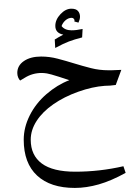

<svg xmlns="http://www.w3.org/2000/svg" viewBox="-20 -803 676 976"><path d="M192.4 -432.1Q145 -432.1 106 -407.7L82.5 -393.6Q76.7 -398.9 72.3 -409.4Q67.9 -419.9 67.9 -432.1Q67.9 -469.7 101.6 -492.7Q135.3 -515.6 189 -515.6Q231.9 -515.6 273.4 -504.6Q314.9 -493.7 356.9 -480.7Q398.9 -467.8 441.9 -456.8Q484.9 -445.8 531.2 -445.8H546.9L596.7 -447.8L568.4 -371.1Q538.6 -366.7 512.2 -366.7Q449.7 -362.3 377.7 -336.7Q305.7 -311 251 -272.9Q196.3 -234.9 166.3 -188.5Q136.2 -142.1 136.2 -92.8Q136.2 -13.7 192.4 28.1Q248.5 69.8 362.8 69.8Q486.3 69.8 607.4 42L618.7 75.7Q545.4 116.2 482.2 134.3Q418.9 152.3 360.4 152.3Q236.3 152.3 168.5 89.4Q100.6 26.4 100.6 -92.8Q100.6 -155.3 131.3 -216.6Q162.1 -277.8 216.3 -324.7Q270.5 -371.6 332.5 -395.5Q326.2 -397.9 280.3 -412.6Q234.4 -427.2 218.8 -429.7Q203.1 -432.1 192.4 -432.1ZM341.8 -564.5ZM62.5 127.4ZM371.6 -131.8ZM357.9 -693.8 358.9 -698.7Q358.9 -703.1 355 -707.8Q351.1 -712.4 344.2 -712.4Q327.6 -712.4 313.2 -700Q298.8 -687.5 293 -670.4Q309.6 -648.9 343.8 -648.9Q368.2 -648.9 399.9 -655.8L397.5 -612.8Q357.4 -602.5 329.8 -592Q302.2 -581.5 260.7 -559.1L258.3 -602.1L279.3 -614.7L301.8 -627Q261.2 -634.8 261.2 -671.4Q261.2 -703.1 287.4 -731Q313.5 -758.8 342.8 -758.8Q366.7 -758.8 376.7 -746.8Q386.7 -734.9 386.7 -717.8Q386.7 -705.1 378.9 -688ZM325.2 -783.2ZM341.3 -564Z"/></svg>

Font: Noto Naskh Arabic UI
Style: Regular
Weight: 400
Designer: Monotype Design team
Foundry: Monotype Imaging Inc.
Version: Version 1.05